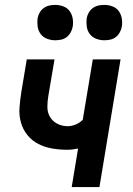

<svg xmlns="http://www.w3.org/2000/svg" viewBox="-20 -762 540 782"><path d="M272 0 298 -157Q287 -155 276.5 -153.5Q266 -152 255 -152Q224 -152 193.5 -157Q163 -162 136.5 -175.5Q110 -189 91.5 -212Q73 -235 65 -264Q57 -293 59.5 -324.5Q62 -356 67 -388L89 -520H202L177 -372Q173 -349 173 -326.5Q173 -304 183.5 -286Q194 -268 213.5 -258Q233 -248 255 -248Q272 -248 288.5 -255Q305 -262 317 -274L358 -520H471L385 0ZM405 -598Q388 -598 372 -604Q356 -610 346 -623Q336 -636 333.5 -653Q331 -670 333 -687Q335 -699 341.5 -710.5Q348 -722 358.5 -729.5Q369 -737 381 -739.5Q393 -742 405 -742Q422 -742 438 -736Q454 -730 463.5 -717Q473 -704 476 -687Q479 -670 476 -653Q474 -641 467.5 -629.5Q461 -618 451 -610.5Q441 -603 429 -600.5Q417 -598 405 -598ZM205 -598Q188 -598 172 -604Q156 -610 146 -623Q136 -636 133.5 -653Q131 -670 133 -687Q135 -699 141.5 -710.5Q148 -722 158.5 -729.5Q169 -737 181 -739.5Q193 -742 205 -742Q222 -742 238 -736Q254 -730 263.5 -717Q273 -704 276 -687Q279 -670 276 -653Q274 -641 267.5 -629.5Q261 -618 251 -610.5Q241 -603 229 -600.5Q217 -598 205 -598Z"/></svg>

Font: Iosevka Term Curly
Style: Bold Italic
Weight: 700
Italic angle: -9°
Designer: Belleve Invis
Foundry: Belleve Invis
Version: Version 32.3.0